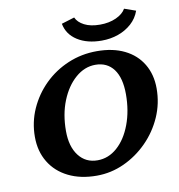

<svg xmlns="http://www.w3.org/2000/svg" viewBox="-85 -838 861 925"><g transform="rotate(-10 345.5 -376.0)"><path d="M314.5 8.8Q235.4 8.8 176.3 -20.5Q117.2 -49.8 85 -103Q52.7 -156.2 52.7 -226.6Q52.7 -298.8 81.5 -363.3Q110.4 -427.7 160.6 -477.1Q210.9 -526.4 276.9 -554.2Q342.8 -582 418 -582Q496.1 -582 552.7 -554.2Q609.4 -526.4 640.1 -475.1Q670.9 -423.8 670.9 -355.5Q670.9 -282.2 642.1 -216.8Q613.3 -151.4 563 -100.6Q512.7 -49.8 448.7 -20.5Q384.8 8.8 314.5 8.8ZM331.1 -63.5Q384.8 -63.5 427.7 -101.6Q470.7 -139.6 495.6 -206.1Q520.5 -272.5 520.5 -353.5Q520.5 -433.6 488.8 -476.1Q457 -518.6 399.4 -518.6Q346.7 -518.6 302.2 -480Q257.8 -441.4 231.4 -376Q205.1 -310.5 205.1 -228.5Q205.1 -152.3 239.3 -107.9Q273.4 -63.5 331.1 -63.5ZM583 -760.7 638.7 -741.2Q626 -705.1 597.7 -679.7Q569.3 -654.3 531.7 -641.1Q494.1 -627.9 451.2 -627.9Q379.9 -627.9 332.5 -658.2Q285.2 -688.5 275.4 -741.2L338.9 -760.7Q349.6 -736.3 379.9 -720.7Q410.2 -705.1 456.1 -705.1Q501 -705.1 535.2 -720.7Q569.3 -736.3 583 -760.7Z"/></g></svg>

Font: Crimson Pro ExtraLight
Style: Bold Italic
Weight: 700
Italic angle: -12°
Version: Version 1.002